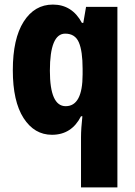

<svg xmlns="http://www.w3.org/2000/svg" viewBox="-20 -579 590 839"><path d="M334 240H493V-549H356L344 -479H338Q295 -559 211 -559Q131 -559 83.5 -484.5Q36 -410 36 -272Q36 -136 83 -63Q130 10 207 10Q293 10 334 -71H340Q334 -16 334 21ZM267 -115Q198 -115 198 -270Q198 -432 265 -432Q308 -432 324.5 -394Q341 -356 341 -278V-254Q341 -115 267 -115Z"/></svg>

Font: Noto Sans Display SemiCondensed Extra
Style: Regular
Weight: 800
Width: 4
Designer: Monotype Design Team
Foundry: Monotype Imaging Inc.
Version: Version 1.900